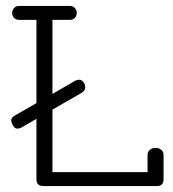

<svg xmlns="http://www.w3.org/2000/svg" viewBox="-20 -628 584 648"><path d="M157 -47H478V-106Q478 -116 486 -122.5Q494 -129 505 -129Q516 -129 524 -122.5Q532 -116 532 -106V-23Q532 0 509 0H131Q114 0 108.5 -6Q103 -12 103 -24V-227L53 -198Q46 -194 38 -194Q30 -194 24 -204Q18 -214 18 -222.5Q18 -231 30 -238L103 -280V-561H44Q34 -561 27.5 -567.5Q21 -574 21 -584Q21 -594 27.5 -601Q34 -608 44 -608H216Q226 -608 232.5 -601Q239 -594 239 -584Q239 -574 232.5 -567.5Q226 -561 216 -561H157V-311L233 -355Q240 -359 248 -359Q256 -359 263 -349Q275 -327 256 -315L157 -258Z"/></svg>

Font: Flamenco
Style: Regular
Weight: 400
Designer: Luciano Vergara
Foundry: Luciano Vergara
Version: Version 1.002